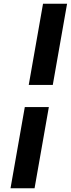

<svg xmlns="http://www.w3.org/2000/svg" viewBox="-20 -892 378 1022"><path d="M261 -440H133L209 -872H337ZM164 110H36L112 -322H240Z"/></svg>

Font: Open Sauce Sans Black Italic
Style: Regular
Weight: 900
Italic angle: -10°
Designer: Alfredo Marco Pradil
Foundry: Creative Sauce Fz LLC
Version: Version 1.477